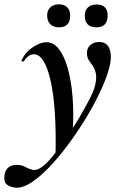

<svg xmlns="http://www.w3.org/2000/svg" viewBox="-94 -591 567 892"><path d="M-15 281Q-41 281 -59.5 268.5Q-78 256 -73 221Q-65 175 -15 175Q6 175 23 184.5Q40 194 58 198Q76 202 99 186Q121 171 151 134.5Q181 98 213 51.5Q245 5 273.5 -43Q302 -91 322 -130.5Q342 -170 347 -191Q356 -227 351.5 -248.5Q347 -270 337.5 -284Q328 -298 319 -311Q310 -324 310 -345Q310 -368 326 -382Q342 -396 368 -396Q393 -396 407 -378.5Q421 -361 421 -326Q421 -294 404.5 -245.5Q388 -197 359.5 -140Q331 -83 294 -24Q257 35 216 89.5Q175 144 133 187.5Q91 231 53 256Q15 281 -15 281ZM164 135Q169 -94 141 -216.5Q113 -339 63 -339Q50 -339 38 -330Q26 -321 18 -308Q16 -304 10.5 -305.5Q5 -307 6 -311Q24 -349 59 -372Q94 -395 122 -395Q155 -395 180 -362.5Q205 -330 221 -273Q237 -216 243 -142Q249 -68 244 16ZM180 -464Q155 -464 140 -478.5Q125 -493 125 -519Q125 -543 140 -557Q155 -571 180 -571Q205 -571 218.5 -557Q232 -543 232 -519Q232 -464 180 -464ZM354 -464Q300 -464 300 -519Q300 -543 314.5 -556.5Q329 -570 354 -570Q406 -570 406 -519Q406 -464 354 -464Z"/></svg>

Font: Cormorant
Style: Bold Italic
Weight: 700
Italic angle: -10°
Designer: Christian Thalmann (Catharsis Fonts)
Foundry: Catharsis Fonts
Version: Version 4.000